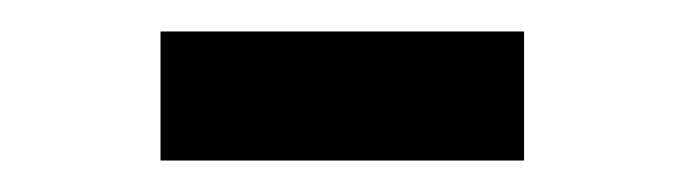

<svg xmlns="http://www.w3.org/2000/svg" viewBox="-20 -669 440 122"><path d="M82 -567V-649H313V-567Z"/></svg>

Font: Inconsolata Condensed ExtraBold
Style: Regular
Weight: 800
Width: 3
Monospace: yes
Designer: Raph Levien, Cyreal, Brenton Simpson
Foundry: Raph Levien, Cyreal, Google
Version: Version 3.001; ttfautohint (v1.8.2.53-6de2)